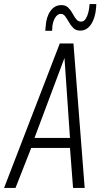

<svg xmlns="http://www.w3.org/2000/svg" viewBox="-48 -921 494 941"><path d="M-28 0 245 -708H312L367 0H310L295 -196H105L28 0ZM121 -245H295L268 -637ZM174 -770Q174 -775 174.5 -777Q175 -779 176 -793Q179 -839 199.5 -867.5Q220 -896 253 -896Q274 -896 286.5 -883.5Q299 -871 307.5 -855Q316 -839 325.5 -827Q335 -815 349 -815Q363 -815 371.5 -828Q380 -841 384.5 -858.5Q389 -876 390 -890Q391 -897 391 -901H424Q424 -894 423 -883Q419 -833 398.5 -802Q378 -771 345 -771Q324 -771 311.5 -783.5Q299 -796 290 -812Q281 -828 272 -840.5Q263 -853 250 -853Q233 -853 221 -832Q209 -811 208 -782Q207 -771 207.5 -771.5Q208 -772 208 -770Z"/></svg>

Font: Georama SemiCondensed Light
Style: Italic
Weight: 300
Width: 4
Italic angle: -9°
Designer: Jean-Baptiste Levee
Foundry: Production Type
Version: Version 1.000